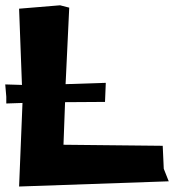

<svg xmlns="http://www.w3.org/2000/svg" viewBox="-46 -678 655 718"><path d="M25.4 -645.5 36.1 -360.4 -26.4 -362.3 -22.5 -316.4V-291L38.1 -293L25.4 19.5L585 0L566.4 -46.9L562.5 -132.8L191.4 -136.7L197.3 -295.9L346.7 -296.9L349.6 -368.2L199.2 -363.3L200.2 -381.8L212.9 -649.4L178.7 -658.2Z"/></svg>

Font: MaokenAssortedSans-TC
Style: Regular
Weight: 500
Version: Version 0.83